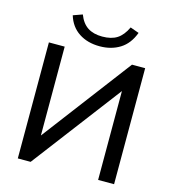

<svg xmlns="http://www.w3.org/2000/svg" viewBox="-130 -1021 1010 1127"><g transform="rotate(15 375.0 -457.5)"><path d="M83 0V-705H179V-165L588 -705H668V0H571V-540L161 0ZM376 -760Q302 -760 249.5 -794.5Q197 -829 177 -895L233 -915Q252 -865 287 -842Q322 -819 376 -819Q431 -819 465.5 -841Q500 -863 524 -914L577 -895Q551 -825 498.5 -792.5Q446 -760 376 -760Z"/></g></svg>

Font: Mulish SemiBold
Style: Regular
Weight: 600
Designer: Vernon Adams
Foundry: Vernon Adams
Version: Version 3.603; ttfautohint (v1.8.3)